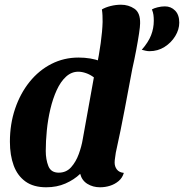

<svg xmlns="http://www.w3.org/2000/svg" viewBox="-20 -774 780 814"><path d="M614 -557Q605 -557 597 -559Q589 -561 581 -563Q609 -595 620.5 -624.5Q632 -654 632 -686Q632 -700 630.5 -711Q629 -722 624 -734Q632 -739 648 -743Q664 -747 679 -747Q705 -747 722.5 -729Q740 -711 740 -678Q740 -649 723 -621Q706 -593 677.5 -575Q649 -557 614 -557ZM176 20Q122 20 88 -4.5Q54 -29 38 -72.5Q22 -116 22 -173Q22 -248 44 -313Q66 -378 105.5 -427Q145 -476 198 -503Q251 -530 313 -530Q339 -530 363 -526Q387 -522 407 -514L542 -488Q526 -403 509 -312.5Q492 -222 471 -127Q470 -118 468 -106Q466 -94 466 -85Q466 -68 475.5 -55.5Q485 -43 505 -41Q499 -20 483 -6.5Q467 7 446.5 13.5Q426 20 404 20Q374 20 350.5 5.5Q327 -9 320 -37Q294 -12 257.5 4Q221 20 176 20ZM229 -42Q261 -42 281.5 -65Q302 -88 314 -121Q326 -154 331 -185L378 -446Q362 -458 344.5 -464Q327 -470 312 -470Q283 -470 260 -449Q237 -428 220.5 -392Q204 -356 193.5 -311.5Q183 -267 178.5 -221Q174 -175 174 -134Q174 -98 185 -70Q196 -42 229 -42ZM540 -478 389 -487Q400 -541 407 -591.5Q414 -642 415 -681Q415 -696 414.5 -708.5Q414 -721 412 -734Q427 -743 449 -748.5Q471 -754 493 -754Q525 -754 550 -737Q575 -720 574 -675Q574 -662 569.5 -632Q565 -602 557.5 -562Q550 -522 540 -478Z"/></svg>

Font: Sansita Swashed Light SemiBold
Style: Regular
Weight: 600
Version: Version 1.003